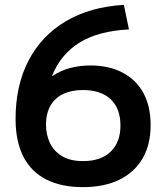

<svg xmlns="http://www.w3.org/2000/svg" viewBox="-20 -759 683 789"><path d="M321 10Q231 10 169 -22Q107 -54 75.5 -116.5Q44 -179 44 -270Q44 -408 97.5 -510.5Q151 -613 251 -672Q351 -731 489 -739L510 -638Q386 -632 308.5 -585Q231 -538 194 -448L196 -447Q229 -469 268 -479.5Q307 -490 352 -490Q428 -490 484 -460.5Q540 -431 569.5 -376.5Q599 -322 599 -245Q599 -165 566 -108Q533 -51 470.5 -20.5Q408 10 321 10ZM321 -97Q395 -97 435 -136Q475 -175 475 -243Q475 -313 435 -351Q395 -389 321 -389Q273 -389 239 -372.5Q205 -356 187 -324Q169 -292 169 -247Q169 -208 184 -174Q199 -140 233 -118.5Q267 -97 321 -97Z"/></svg>

Font: M PLUS 2 Thin SemiBold
Style: Regular
Weight: 600
Version: Version 1.001